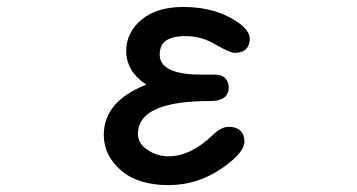

<svg xmlns="http://www.w3.org/2000/svg" viewBox="-20 -513 1040 560"><path d="M406.7 -266.1Q348.1 -305.2 348.1 -364.3Q348.1 -419.4 395 -457.5Q439.5 -492.7 514.6 -492.7Q617.2 -492.7 685.1 -439.5Q708.5 -418.5 708.5 -400.4Q708.5 -380.9 697.5 -369.9Q686.5 -358.9 664.1 -358.9Q659.7 -358.9 654.8 -360.8Q649.9 -362.8 644.5 -364.7Q632.8 -369.6 608.9 -382.8L608.4 -383.3Q567.9 -407.7 520.5 -407.7Q476.6 -407.7 458.5 -389.6Q445.8 -377 445.8 -354.5Q445.8 -335 458.7 -322Q471.7 -309.1 498.3 -302.2Q524.9 -295.4 565.4 -295.4H605.5Q633.3 -295.4 642.6 -276.9Q647 -268.6 647 -256.8Q647 -241.2 637.2 -231.4Q624 -218.3 592.8 -218.3Q398.4 -218.3 383.8 -137.2Q382.3 -130.4 382.3 -123Q382.3 -94.7 409.2 -76.7Q437 -57.1 471.7 -57.1Q536.1 -57.1 601.6 -120.1Q626 -143.1 646.5 -143.1Q669.9 -143.1 681.6 -131.3Q692.9 -120.1 692.9 -100.1Q692.9 -80.1 668.5 -55.7Q650.9 -38.1 624 -20Q554.2 26.9 471.7 26.9Q381.8 26.9 332.5 -16.6Q282.7 -60.1 282.7 -119.1Q282.7 -217.8 406.7 -266.1Z"/></svg>

Font: YuPearl-Medium
Style: Medium
Weight: 500
Designer: Max Yao
Foundry: Max-Everyday
Version: Version 1.011; ttfautohint (v1.8.3)